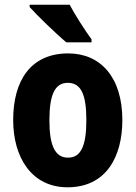

<svg xmlns="http://www.w3.org/2000/svg" viewBox="-20 -786 577 816"><path d="M276 -766H106V-756C137 -721 223 -638 262 -606H369V-619C345 -651 298 -724 276 -766ZM500 -276C500 -458 407 -559 270 -559C111 -559 36 -444 36 -276C36 -115 116 10 267 10C430 10 500 -118 500 -276ZM190 -275C190 -383 213 -434 268 -434C325 -434 347 -383 347 -276C347 -168 325 -116 269 -116C213 -116 190 -169 190 -275Z"/></svg>

Font: Noto Sans Malayalam Condensed ExtraBold
Style: Regular
Weight: 800
Width: 3
Designer: Jelle Bosma - Monotype Design Team
Foundry: Monotype Imaging Inc.
Version: Version 2.104